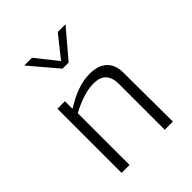

<svg xmlns="http://www.w3.org/2000/svg" viewBox="-220 -929 1059 1059"><g transform="rotate(-45 310.0 -399.0)"><path d="M510 0 508 -386C507.5 -464 461 -511.5 372 -511.5C302 -511.5 233.5 -482.5 171.5 -442.5H168.5V-500.5H110V0H172V-404C236 -438 297 -458.5 348.5 -458.5C406 -458.5 446.5 -433 446.5 -356.5V0ZM149 -798.5H209.5L310 -672L410.5 -798.5H471L334 -637H286Z"/></g></svg>

Font: Monaspace Argon ExtraLight
Style: Regular
Weight: 200
Designer: Riley Cran & the Lettermatic Team
Foundry: Lettermatic
Version: Version 1.000 (Monaspace Argon)